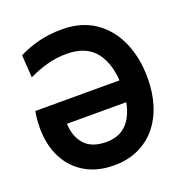

<svg xmlns="http://www.w3.org/2000/svg" viewBox="-130 -830 915 959"><g transform="rotate(-20 327.0 -350.0)"><path d="M486.5 -342Q486.5 -458.5 436.8 -524.8Q387 -591 280.5 -591Q227 -591 176.5 -577Q126 -563 79 -540L71 -660Q118.5 -684.5 176 -699.2Q233.5 -714 301.5 -714Q404 -714 475.5 -665.2Q547 -616.5 584.2 -532Q621.5 -447.5 621.5 -340Q621.5 -261.5 600.8 -196.5Q580 -131.5 540.5 -84.5Q501 -37.5 444.5 -11.8Q388 14 316.5 14Q228.5 14 164.2 -23.5Q100 -61 65 -129Q30 -197 30 -289Q30 -308.5 31.8 -330.8Q33.5 -353 38 -376H549V-262H164.5Q167 -192.5 205 -150.8Q243 -109 319.5 -109Q402.5 -109 444.5 -170.5Q486.5 -232 486.5 -342Z"/></g></svg>

Font: Cabin
Style: Bold
Weight: 700
Width: 4
Designer: Pablo Impallari
Foundry: Pablo Impallari. http://www.impallari.com Igino Marini. http://www.ikern.com
Version: Version 3.001